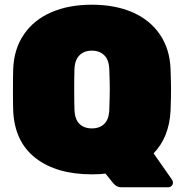

<svg xmlns="http://www.w3.org/2000/svg" viewBox="-20 -730 782 815"><path d="M632 -79 711 34Q714 40 714 43V46Q714 54 708 59.5Q702 65 694 65H498Q482 65 472.5 58.5Q463 52 456 42L428 7Q401 10 370 10Q220 10 131 -59Q42 -128 36 -260Q35 -287 35 -347Q35 -408 36 -436Q39 -522 81.5 -584Q124 -646 198 -678Q272 -710 370 -710Q468 -710 542 -678Q616 -646 658.5 -584Q701 -522 704 -436Q706 -380 706 -347Q706 -314 704 -260Q698 -147 632 -79ZM444 -266Q446 -324 446 -351Q446 -380 444 -434Q443 -475 423 -495Q403 -515 370 -515Q337 -515 317 -495Q297 -475 296 -434Q295 -407 295 -351Q295 -295 296 -266Q297 -225 316.5 -205Q336 -185 370 -185Q404 -185 423.5 -205Q443 -225 444 -266Z"/></svg>

Font: Rubik
Style: Regular
Weight: 900
Designer: Hubert & Fischer
Foundry: Hubert & Fischer
Version: Version 1.100